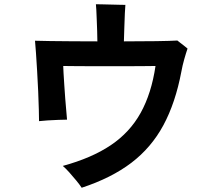

<svg xmlns="http://www.w3.org/2000/svg" viewBox="-20 -825 1040 905"><path d="M365 60Q356 46 340 26.5Q324 7 307 -12Q290 -31 276 -43Q412 -80 502 -140.5Q592 -201 643 -293Q694 -385 713 -514Q706 -514 674 -513.5Q642 -513 595.5 -513Q549 -513 497 -513Q445 -513 398 -513Q351 -513 318.5 -513.5Q286 -514 278 -514Q278 -505 279.5 -481Q281 -457 283 -425Q285 -393 287.5 -360.5Q290 -328 292.5 -301.5Q295 -275 296 -261Q281 -261 255.5 -260Q230 -259 205 -257.5Q180 -256 164 -254Q164 -271 163 -309Q162 -347 160 -394.5Q158 -442 155 -490Q152 -538 149.5 -576.5Q147 -615 145 -633Q171 -632 216.5 -631.5Q262 -631 319.5 -630.5Q377 -630 439 -630Q439 -651 438 -678Q437 -705 436 -732Q435 -759 434 -779Q433 -799 432 -805Q442 -805 461.5 -804.5Q481 -804 503 -803.5Q525 -803 543.5 -802.5Q562 -802 571 -802Q570 -793 568.5 -762Q567 -731 566 -694.5Q565 -658 564 -630Q647 -630 715.5 -631Q784 -632 816 -634Q820 -631 830 -623Q840 -615 850 -607.5Q860 -600 864 -596Q857 -576 848.5 -546Q840 -516 835 -488Q807 -340 750 -234.5Q693 -129 599 -57.5Q505 14 365 60Z"/></svg>

Font: Zen Kaku Gothic Antique
Style: Bold
Weight: 700
Designer: Yoshimichi Ohira
Foundry: Positype
Version: Version 1.001